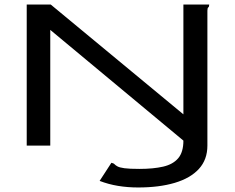

<svg xmlns="http://www.w3.org/2000/svg" viewBox="-20 -643 1040 848"><path d="M790 -623H904Q904 -613 900 -610.5Q896 -608 896 -596V0Q896 62 858.5 103Q821 144 752 164.5Q683 185 590 185Q544 185 501.5 178Q459 171 420 156L472 76Q482 78 486 82.5Q490 87 499 92Q508 97 529.5 100Q551 103 596 103Q657 103 700.5 93Q744 83 767 56Q790 29 790 -22L202 -511V0H98V-623H204L790 -138Z"/></svg>

Font: Inconsolata UltraExpanded Medium
Style: Regular
Weight: 500
Width: 9
Monospace: yes
Designer: Raph Levien, Cyreal, Brenton Simpson
Foundry: Raph Levien, Cyreal, Google
Version: Version 3.001; ttfautohint (v1.8.2.53-6de2)